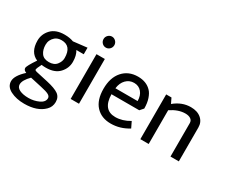

<svg xmlns="http://www.w3.org/2000/svg" viewBox="-137 -1056 1994 1694"><g transform="rotate(30 859.5 -208.5)"><path d="M221 -129Q198 -129 177 -132Q152 -84 152 -69Q152 -62 170 -57L292 -30Q377 -11 413 14.5Q449 40 449 90Q449 140 414 174Q346 242 214 242Q133 242 74 212Q15 182 15 126Q15 70 95 -3Q65 -14 65 -36Q65 -58 124 -145Q38 -182 38 -300Q38 -366 84.5 -415.5Q131 -465 221 -465Q273 -465 312 -450L452 -466V-399H377Q403 -357 403 -292.5Q403 -228 357 -178.5Q311 -129 221 -129ZM323 -285Q323 -409 222 -409Q182 -409 157 -388Q118 -354 118 -303.5Q118 -253 142 -219Q166 -185 219 -185Q272 -185 297.5 -217.5Q323 -250 323 -285ZM95 113Q95 145 130 162Q165 179 221 179Q277 179 325 156.5Q373 134 373 95Q373 75 350 62.5Q327 50 270 38L153 12Q95 70 95 113Z M630 -563.5Q614 -547 591 -547Q568 -547 552 -563.5Q536 -580 536 -603Q536 -626 552.5 -642.5Q569 -659 591 -659Q613 -659 629.5 -642.5Q646 -626 646 -603Q646 -580 630 -563.5ZM549 -456H634V0H549Z M969 -58Q1041 -58 1113 -101L1142 -41Q1058 12 962.5 12Q867 12 811 -48.5Q755 -109 755 -223Q755 -337 813 -402.5Q871 -468 967 -468Q1054 -468 1104 -414Q1125 -392 1139.5 -350Q1154 -308 1154 -251L1123 -216H840Q843 -58 969 -58ZM844 -279H1070Q1070 -335 1041 -369Q1012 -403 964.5 -403Q917 -403 884 -369.5Q851 -336 844 -279Z M1651 -345V0H1566V-341Q1566 -367 1545.5 -381Q1525 -395 1491 -395Q1420 -395 1344 -344V0H1259V-456H1313L1338 -404Q1415 -468 1505 -468Q1572 -468 1611.5 -434Q1651 -400 1651 -345Z"/></g></svg>

Font: Average Sans
Style: Regular
Weight: 400
Designer: Eduardo Rodriguez Tunni
Foundry: Eduardo Rodriguez Tunni
Version: Version 1.002